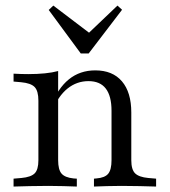

<svg xmlns="http://www.w3.org/2000/svg" viewBox="-20 -685 624 705"><path d="M157.3 -2.4Q119.4 -2.4 89.9 -1.6Q60.5 -0.8 29.8 0V-29L58.9 -31.5Q93.5 -34.7 107.3 -48.4Q121 -62.1 121 -96.8V-206.5H193.5V-96.8Q193.5 -62.1 206 -47.6Q218.5 -33.1 250 -29.8L262.1 -29V0Q236.3 -0.8 212.1 -1.6Q187.9 -2.4 157.3 -2.4ZM121 -206.5V-315.3Q121 -350.8 107.3 -365.3Q93.5 -379.8 57.3 -383.1L29.8 -385.5V-414.5Q45.2 -413.7 57.7 -413.3Q70.2 -412.9 83.9 -412.9Q116.9 -412.9 144.8 -415.7Q172.6 -418.5 193.5 -424.2V-414.5V-206.5ZM389.5 -206.5V-278.2Q389.5 -332.3 368.5 -359.7Q347.6 -387.1 304.8 -387.1Q262.1 -387.1 228.2 -360.1Q194.4 -333.1 171 -277.4L166.9 -294.4Q191.9 -360.5 232.7 -393.5Q273.4 -426.6 329.8 -426.6Q393.5 -426.6 427.8 -386.3Q462.1 -346 462.1 -271.8V-206.5ZM425.8 -2.4Q396.8 -2.4 373 -1.6Q349.2 -0.8 325 0V-29L333.9 -29.8Q365.3 -32.3 377.4 -47.2Q389.5 -62.1 389.5 -96.8V-206.5H462.1V-96.8Q462.1 -62.1 476.2 -48.4Q490.3 -34.7 524.2 -31.5L553.2 -29V0Q522.6 -0.8 493.1 -1.6Q463.7 -2.4 425.8 -2.4ZM411.3 -664.5 428.2 -649.2 305.6 -488.7H276.6L158.9 -648.4L175.8 -664.5L326.6 -550L288.7 -547.6Z"/></svg>

Font: Playfair 5pt SemiExpanded Light Light
Style: Regular
Weight: 300
Version: Version 2.203